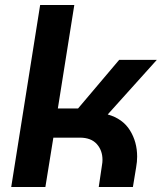

<svg xmlns="http://www.w3.org/2000/svg" viewBox="-20 -750 649 770"><path d="M25 0 141 -730H278L212 -315H293L458 -510H609L412 -291Q472 -274 501 -227.5Q530 -181 530 -122Q530 -112 529 -101Q528 -90 526 -79L513 0H376L389 -88Q390 -93 390.5 -98.5Q391 -104 391 -109Q391 -147 368 -172.5Q345 -198 300 -198H194L162 0Z"/></svg>

Font: MuseoModerno Thin SemiBold
Style: Italic
Weight: 600
Italic angle: -9°
Version: Version 1.003